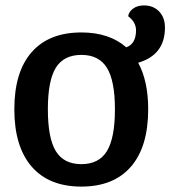

<svg xmlns="http://www.w3.org/2000/svg" viewBox="-20 -680 630 710"><path d="M491 -448Q528 -380 528 -276Q528 -137 464 -63.5Q400 10 281 10Q161 10 97 -64Q33 -138 33 -276Q33 -414 97 -487Q161 -560 281 -560Q384 -560 447 -505Q483 -518 483 -568Q483 -598 454 -620Q456 -636 472 -648Q488 -660 512 -660Q547 -660 568.5 -637.5Q590 -615 590 -578Q590 -477 491 -448ZM405 -276Q405 -381 375.5 -429Q346 -477 281 -477Q216 -477 186.5 -429.5Q157 -382 157 -276Q157 -169 186.5 -121Q216 -73 281 -73Q346 -73 375.5 -121.5Q405 -170 405 -276Z"/></svg>

Font: Krub SemiBold
Style: Regular
Weight: 600
Version: Version 1.000; ttfautohint (v1.6)